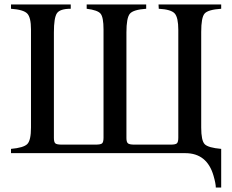

<svg xmlns="http://www.w3.org/2000/svg" viewBox="-20 -682 1034 855"><path d="M965 153H941Q941 136 931 101Q902 0 805 0H29V-19Q85 -24 101.5 -40.5Q118 -57 118 -114V-551Q118 -604 101.5 -621.5Q85 -639 29 -643V-662H295V-643Q247 -643 233.5 -623Q220 -603 220 -538V-68Q220 -49 226.5 -43.5Q233 -38 255 -38H406Q428 -38 434.5 -43.5Q441 -49 441 -69V-551Q441 -605 428 -621Q415 -637 366 -643V-662H631V-643Q573 -639 558 -620.5Q543 -602 543 -538V-67Q543 -49 550 -43.5Q557 -38 578 -38H741Q761 -38 767.5 -43.5Q774 -49 774 -69V-549Q774 -604 758 -622Q742 -640 687 -643L686 -662H965V-643Q906 -639 891 -621.5Q876 -604 876 -540V-114Q876 -56 891.5 -40Q907 -24 965 -19Z"/></svg>

Font: STIX
Style: Regular
Weight: 400
Designer: MicroPress Inc., with final additions and corrections provided by Coen Hoffman, Elsevier (retired)
Version: Version 1.1.1